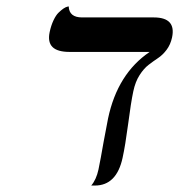

<svg xmlns="http://www.w3.org/2000/svg" viewBox="-20 -574 555 595"><path d="M393.1 -291Q385.7 -256.3 377 -189Q368.2 -122.6 359.9 -85Q341.3 1 273.9 1H262.7Q278.3 -17.1 285.2 -48.8Q292 -81.5 300.8 -132.8Q310.1 -183.6 314.9 -207Q344.2 -345.7 443.8 -413.1H195.8Q158.2 -413.1 142.8 -428.2Q127.4 -443.4 133.8 -474.1Q138.2 -495.1 145.8 -511Q153.3 -526.9 161.4 -534.7Q169.4 -542.5 176.5 -547.4Q183.6 -552.2 188.5 -553.2L192.9 -554.2Q194.3 -520 234.4 -520H456.5Q526.4 -520 513.2 -458Q508.3 -435.5 496.3 -419.7Q484.4 -403.8 469.7 -394Q455.1 -384.3 440.4 -373Q425.8 -361.8 412.6 -341.3Q399.4 -320.8 393.1 -291Z"/></svg>

Font: Linux Biolinum G
Style: Italic
Weight: 400
Italic angle: -12°
Designer: Philipp H. Poll
Foundry: Philipp H. Poll
Version: Version 0.5.1